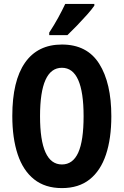

<svg xmlns="http://www.w3.org/2000/svg" viewBox="-20 -953 633 983"><path d="M550 -358Q550 -244 522.5 -161.5Q495 -79 439 -34.5Q383 10 297 10Q211 10 154.5 -35Q98 -80 70.5 -163Q43 -246 43 -359Q43 -539 108 -632Q173 -725 297 -725Q426 -725 488 -626.5Q550 -528 550 -358ZM185 -358Q185 -111 297 -111Q353 -111 380.5 -171.5Q408 -232 408 -358Q408 -606 297 -606Q185 -606 185 -358ZM463 -924Q450 -905 426 -878Q402 -851 375 -823Q348 -795 325 -773H232V-786Q258 -826 278 -862.5Q298 -899 314 -933H463Z"/></svg>

Font: Noto Sans Thai ExtCond
Style: Bold
Weight: 700
Width: 2
Designer: Monotype Design Team
Foundry: Monotype Imaging Inc.
Version: Version 2.002; ttfautohint (v1.8.4.7-5d5b)